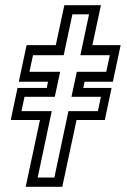

<svg xmlns="http://www.w3.org/2000/svg" viewBox="-20 -720 489 740"><path d="M79 0 134 -257.5H21.5L47.5 -381H160L165 -405H52.5L82.5 -546H195L228 -700H369L336 -546H445L415 -405H306L301 -381H410L384 -257.5H275L220 0ZM125.2 -35.8H189.5L243.8 -291.8H357.2L369 -347H255.5L276 -443.2H389.5L403.2 -507.2H289.8L323.2 -664.8H259L225.5 -507.2H107.2L93.5 -443.2H211.8L191.2 -347H74.5L62.8 -291.8H179.5Z"/></svg>

Font: Tourney Thin
Style: Italic
Weight: 100
Italic angle: -12°
Designer: Tyler Finck
Foundry: Etcetera Type Co
Version: Version 1.015